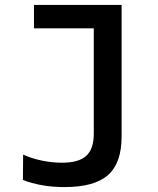

<svg xmlns="http://www.w3.org/2000/svg" viewBox="-20 -750 640 780"><path d="M242 10Q193 10 151 2.5Q109 -5 73 -19L74 -122Q109 -106 150.5 -97.5Q192 -89 232 -89Q300 -89 330.5 -117Q361 -145 361 -207V-635H118V-730H474V-195Q474 -88 419 -39Q364 10 242 10Z"/></svg>

Font: M PLUS Code Latin 60 Medium
Style: Regular
Weight: 500
Width: 7
Monospace: yes
Designer: Coji Morishita
Foundry: UNDERFOREST DESIGN
Version: Version 1.005; ttfautohint (v1.8.3)